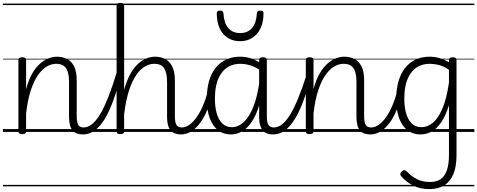

<svg xmlns="http://www.w3.org/2000/svg" viewBox="-20 -910 3291 1324"><path d="M552 17Q529 17 510.5 10.5Q492 4 480 -11Q468 -26 462 -49Q456 -72 456 -105V-344Q456 -386 447.5 -414Q439 -442 419.5 -456Q400 -470 367 -470Q335 -470 303.5 -452Q272 -434 243.5 -394Q215 -354 193 -289Q171 -224 160 -128V-4Q160 6 153 10.5Q146 15 132 15Q120 15 113.5 10.5Q107 6 107 -4V-496Q107 -506 113.5 -510.5Q120 -515 132 -515Q146 -515 153 -510.5Q160 -506 160 -496V-295Q177 -360 202 -403Q227 -446 256.5 -471.5Q286 -497 315.5 -508Q345 -519 372 -519Q410 -519 441.5 -503.5Q473 -488 491 -452Q509 -416 509 -354V-109Q509 -69 519 -50Q529 -31 558 -31Q568 -31 573 -23.5Q578 -16 577.5 -7Q577 2 570.5 9.5Q564 17 552 17ZM0 365H646V375H0ZM0 -20H646V0H0ZM0 -505H646V-500H0ZM0 -885H646V-875H0Z M551 17Q540 17 534.5 9.5Q529 2 529.5 -7Q530 -16 537 -23.5Q544 -31 557 -31Q585 -31 613.5 -53Q642 -75 670 -121.5Q698 -168 726.5 -240Q755 -312 785 -411Q788 -421 797 -422Q806 -423 813.5 -418Q821 -413 817 -402Q791 -300 763 -222Q735 -144 703 -91Q671 -38 633.5 -10.5Q596 17 551 17ZM646 365V375ZM646 -20V0ZM646 -505V-500ZM646 -885V-875Z M1228 17Q1205 17 1187 10.5Q1169 4 1156.5 -11Q1144 -26 1138 -49Q1132 -72 1132 -105V-344Q1132 -407 1112.5 -438.5Q1093 -470 1043 -470Q1012 -470 980 -452Q948 -434 920 -393.5Q892 -353 870 -286.5Q848 -220 836 -123V-4Q836 6 829.5 10.5Q823 15 809 15Q796 15 790 10.5Q784 6 784 -4V-871Q784 -881 790 -885.5Q796 -890 809 -890Q823 -890 829.5 -885.5Q836 -881 836 -871V-290Q854 -356 879 -400.5Q904 -445 933 -471Q962 -497 992 -508Q1022 -519 1049 -519Q1088 -519 1118.5 -503.5Q1149 -488 1167.5 -452Q1186 -416 1186 -354V-109Q1186 -69 1196 -50Q1206 -31 1234 -31Q1245 -31 1250.5 -23.5Q1256 -16 1255.5 -7Q1255 2 1248 9.5Q1241 17 1228 17ZM646 365H1322V375H646ZM646 -20H1322V0H646ZM646 -505H1322V-500H646ZM646 -885H1322V-875H646Z M1227 17Q1216 17 1210.5 9.5Q1205 2 1205.5 -7Q1206 -16 1213 -23.5Q1220 -31 1233 -31Q1260 -31 1286 -49.5Q1312 -68 1335.5 -101Q1359 -134 1378 -177.5Q1397 -221 1411 -272Q1414 -282 1422 -284Q1430 -286 1437 -281.5Q1444 -277 1442 -266Q1432 -212 1413 -161.5Q1394 -111 1366 -70.5Q1338 -30 1303 -6.5Q1268 17 1227 17ZM1322 365V375ZM1322 -20V0ZM1322 -505V-500ZM1322 -885V-875Z M1572 17Q1521 17 1484 -11.5Q1447 -40 1426.5 -94.5Q1406 -149 1406 -227Q1406 -278 1415 -323Q1424 -368 1442.5 -404Q1461 -440 1489 -465.5Q1517 -491 1554 -505Q1591 -519 1636 -519Q1675 -519 1710 -507.5Q1745 -496 1783 -471V-419Q1742 -449 1705.5 -459.5Q1669 -470 1638 -470Q1605 -470 1577.5 -460Q1550 -450 1528.5 -430Q1507 -410 1492 -381Q1477 -352 1469.5 -314Q1462 -276 1462 -228Q1462 -174 1474 -130Q1486 -86 1512 -59.5Q1538 -33 1580 -33Q1622 -33 1660.5 -68Q1699 -103 1728 -176Q1757 -249 1771 -363L1791 -301Q1776 -189 1743 -118.5Q1710 -48 1666.5 -15.5Q1623 17 1572 17ZM1863 17Q1840 17 1822 10.5Q1804 4 1792 -10.5Q1780 -25 1773.5 -48Q1767 -71 1767 -104V-496Q1767 -506 1773.5 -510.5Q1780 -515 1794 -515Q1807 -515 1813.5 -510.5Q1820 -506 1820 -496V-108Q1820 -68 1830.5 -49.5Q1841 -31 1869 -31Q1879 -31 1883.5 -23.5Q1888 -16 1887.5 -7Q1887 2 1881 9.5Q1875 17 1863 17ZM1322 365H1957V375H1322ZM1322 -20H1957V0H1322ZM1322 -505H1957V-500H1322ZM1322 -885H1957V-875H1322Z M1862 17Q1851 17 1845.5 9.5Q1840 2 1840.5 -7Q1841 -16 1848 -23.5Q1855 -31 1868 -31Q1897 -31 1925 -52.5Q1953 -74 1980.5 -119Q2008 -164 2037 -234.5Q2066 -305 2096 -401Q2099 -411 2107.5 -412Q2116 -413 2123 -407.5Q2130 -402 2127 -391Q2101 -293 2073 -217Q2045 -141 2013 -89Q1981 -37 1944 -10Q1907 17 1862 17ZM1957 365V375ZM1957 -20V0ZM1957 -505V-500ZM1957 -885V-875Z M1636 -626Q1563 -626 1519.5 -676Q1476 -726 1475 -816Q1474 -826 1479.5 -831.5Q1485 -837 1498 -837Q1510 -837 1515 -831.5Q1520 -826 1521 -816Q1524 -753 1553.5 -717.5Q1583 -682 1636 -682Q1689 -682 1718.5 -717.5Q1748 -753 1751 -816Q1752 -826 1756.5 -831.5Q1761 -837 1774 -837Q1787 -837 1792.5 -831.5Q1798 -826 1797 -816Q1797 -757 1776.5 -714.5Q1756 -672 1720 -649Q1684 -626 1636 -626Z M2534 17Q2511 17 2492.5 10.5Q2474 4 2462 -11Q2450 -26 2444 -49Q2438 -72 2438 -105V-344Q2438 -386 2429.5 -414Q2421 -442 2401.5 -456Q2382 -470 2349 -470Q2317 -470 2285.5 -452Q2254 -434 2225.5 -394Q2197 -354 2175 -289Q2153 -224 2142 -128V-4Q2142 6 2135 10.5Q2128 15 2114 15Q2102 15 2095.5 10.5Q2089 6 2089 -4V-496Q2089 -506 2095.5 -510.5Q2102 -515 2114 -515Q2128 -515 2135 -510.5Q2142 -506 2142 -496V-295Q2159 -360 2184 -403Q2209 -446 2238.5 -471.5Q2268 -497 2297.5 -508Q2327 -519 2354 -519Q2392 -519 2423.5 -503.5Q2455 -488 2473 -452Q2491 -416 2491 -354V-109Q2491 -69 2501 -50Q2511 -31 2540 -31Q2550 -31 2555 -23.5Q2560 -16 2559.5 -7Q2559 2 2552.5 9.5Q2546 17 2534 17ZM1957 365H2628V375H1957ZM1957 -20H2628V0H1957ZM1957 -505H2628V-500H1957ZM1957 -885H2628V-875H1957Z M2533 17Q2522 17 2516.5 9.5Q2511 2 2511.5 -7Q2512 -16 2519 -23.5Q2526 -31 2539 -31Q2566 -31 2592 -49.5Q2618 -68 2641.5 -101Q2665 -134 2684 -177.5Q2703 -221 2717 -272Q2720 -282 2728 -284Q2736 -286 2743 -281.5Q2750 -277 2748 -266Q2738 -212 2719 -161.5Q2700 -111 2672 -70.5Q2644 -30 2609 -6.5Q2574 17 2533 17ZM2628 365V375ZM2628 -20V0ZM2628 -505V-500ZM2628 -885V-875Z M2942 394Q2876 394 2828.5 369.5Q2781 345 2748 307Q2740 298 2740.5 290Q2741 282 2751 272Q2761 263 2768.5 263.5Q2776 264 2785 272Q2816 305 2854 325Q2892 345 2947 345Q2990 345 3018.5 325.5Q3047 306 3061.5 264.5Q3076 223 3076 158V-185Q3053 -111 3022.5 -66.5Q2992 -22 2956 -2.5Q2920 17 2879 17Q2828 17 2790.5 -11.5Q2753 -40 2732.5 -94.5Q2712 -149 2712 -227Q2712 -278 2721.5 -323Q2731 -368 2749.5 -404Q2768 -440 2796 -465.5Q2824 -491 2860.5 -505Q2897 -519 2943 -519Q2978 -519 3010 -509.5Q3042 -500 3076 -481V-496Q3076 -506 3082 -510.5Q3088 -515 3102 -515Q3116 -515 3122 -510.5Q3128 -506 3128 -496V161Q3128 239 3106.5 290.5Q3085 342 3043.5 368Q3002 394 2942 394ZM2887 -33Q2928 -33 2965 -63.5Q3002 -94 3031 -162Q3060 -230 3076 -341V-429Q3039 -454 3006 -462Q2973 -470 2945 -470Q2911 -470 2883.5 -460Q2856 -450 2834.5 -430Q2813 -410 2798 -381Q2783 -352 2775.5 -314Q2768 -276 2768 -228Q2768 -175 2780 -130.5Q2792 -86 2818.5 -59.5Q2845 -33 2887 -33ZM2628 365H3251V375H2628ZM2628 -20H3251V0H2628ZM2628 -505H3251V-500H2628ZM2628 -885H3251V-875H2628Z"/></svg>

Font: Playwrite GB S Guides
Style: Regular
Weight: 400
Designer: Veronika Burian, José Scaglione
Foundry: TypeTogether
Version: Version 1.003